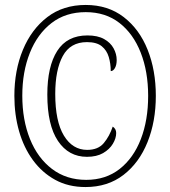

<svg xmlns="http://www.w3.org/2000/svg" viewBox="-20 -745 688 775"><path d="M325 10Q256 10 203 -19Q150 -48 113 -98.5Q76 -149 57 -215.5Q38 -282 38 -358Q38 -461 72.5 -544Q107 -627 171 -676Q235 -725 326 -725Q416 -725 479.5 -676Q543 -627 576 -544Q609 -461 609 -358Q609 -255 575.5 -171.5Q542 -88 478.5 -39Q415 10 325 10ZM328 -19Q407 -19 463 -63Q519 -107 548.5 -183.5Q578 -260 578 -358Q578 -456 548 -532.5Q518 -609 462 -652.5Q406 -696 326 -696Q245 -696 188 -652Q131 -608 100.5 -531.5Q70 -455 70 -359Q70 -261 101 -184Q132 -107 190 -63Q248 -19 328 -19ZM331 -112Q257 -112 214 -176Q171 -240 171 -363Q171 -477 211 -539.5Q251 -602 333 -602Q374 -602 400 -587.5Q426 -573 438.5 -550Q451 -527 451 -503Q451 -483 444 -470.5Q437 -458 427 -458Q427 -488 419 -515Q411 -542 390.5 -558.5Q370 -575 331 -575Q264 -575 233.5 -519Q203 -463 203 -366Q203 -255 238 -197.5Q273 -140 332 -140Q376 -140 399 -167.5Q422 -195 435 -234Q449 -225 449 -208Q449 -187 435.5 -164.5Q422 -142 396 -127Q370 -112 331 -112Z"/></svg>

Font: Noto Serif ExtraCondensed ExtraLight
Style: Italic
Weight: 200
Width: 2
Italic angle: -12°
Designer: Monotype Design Team
Foundry: Monotype Imaging Inc.
Version: Version 2.014; ttfautohint (v1.8.4.7-5d5b)